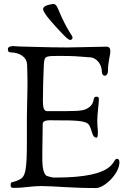

<svg xmlns="http://www.w3.org/2000/svg" viewBox="-20 -946 644 971"><path d="M198 -900C198 -879 255 -818 296 -775C311 -759 327 -744 335 -744C341 -744 347 -749 347 -755C347 -769 323 -782 271 -907C264 -923 255 -926 251 -926C247 -926 198 -921 198 -900ZM20 -699C20 -690 20 -681 36 -681C75 -680 115 -661 117 -619C118 -587 119 -557 119 -528C119 -466 116 -410 116 -355V-231C116 -78 108 -52 77 -37C35 -17 34 -33 34 -6C34 5 45 4 55 4C104 4 136 -5 191 -5C252 -5 338 5 466 5C506 5 584 -66 584 -126C584 -138 578 -143 572 -143C543 -143 580 -48 261 -48C246 -48 240 -49 218 -56C201 -61 194 -102 194 -135V-175C194 -231 196 -262 196 -319C196 -335 216 -338 237 -338C248 -338 238 -337 325 -337C329 -337 400 -337 421 -323C436 -313 440 -292 446 -274C450 -260 456 -250 468 -250C471 -250 475 -251 475 -275C475 -294 472 -302 472 -336C472 -371 480 -423 480 -441C480 -453 479 -457 467 -457C457 -457 455 -450 453 -440C451 -429 447 -415 430 -403C411 -390 400 -384 314 -384H283H241H216C198 -385 197 -417 197 -435C197 -481 199 -566 201 -602C204 -662 202 -663 272 -663H298C353 -663 372 -661 436 -656C470 -654 495 -619 495 -584C495 -570 502 -563 510 -563C518 -563 526 -573 526 -585C526 -635 538 -667 538 -687C538 -708 526 -710 519 -710C489 -710 359 -706 319 -706C220 -706 99 -711 75 -711C65 -711 56 -713 48 -713C40 -713 20 -711 20 -699Z"/></svg>

Font: OFL Sorts Mill Goudy
Style: Regular
Weight: 500
Version: Version 003.000